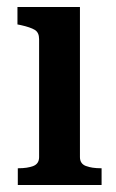

<svg xmlns="http://www.w3.org/2000/svg" viewBox="-20 -530 331 550"><path d="M209 -510V-80Q209 -61 226 -54.5Q243 -48 270 -48H271V0H31V-48H32Q59 -48 75.5 -54.5Q92 -61 92 -80V-418Q92 -437 79.5 -444.5Q67 -452 40 -458L30 -460V-510Z"/></svg>

Font: Roboto Serif 28pt Condensed Medium
Style: Regular
Weight: 500
Width: 3
Designer: Greg Gazdowicz
Foundry: Commercial Type
Version: Version 1.008